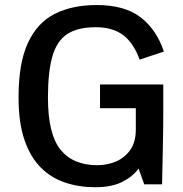

<svg xmlns="http://www.w3.org/2000/svg" viewBox="-20 -747 740 778"><path d="M365.7 11.7Q300.8 11.7 244.1 -7.1Q187.5 -25.9 145.3 -68.1Q103 -110.4 79.1 -180.2Q55.2 -250 55.2 -352.5Q55.2 -491.7 93.3 -573.5Q131.3 -655.3 202.1 -690.9Q272.9 -726.6 371.1 -726.6Q485.8 -726.6 550.3 -676.5Q614.7 -626.5 644 -538.1L545.9 -505.4Q521 -573.2 478.8 -605Q436.5 -636.7 367.7 -636.7Q294.9 -636.7 252.7 -609.1Q210.4 -581.5 192.4 -519Q174.3 -456.5 174.3 -352.1Q174.3 -203.6 225.1 -140.6Q275.9 -77.6 374.5 -77.6Q415 -77.6 450.7 -93Q486.3 -108.4 508.3 -140.1Q530.3 -171.9 530.3 -221.2V-308.6H385.3V-404.8H641.6V-283.7Q641.6 -261.2 641.1 -226.1Q640.6 -190.9 639.9 -151.9Q639.2 -112.8 638.4 -78.1Q637.7 -43.5 637.2 -21.7Q636.7 0 636.7 0H564.5L541.5 -64Q519 -32.2 476.1 -10.3Q433.1 11.7 365.7 11.7Z"/></svg>

Font: Pontano Sans
Style: Bold
Weight: 700
Designer: Vernon Adams
Foundry: Vernon Adams
Version: Version 2.001